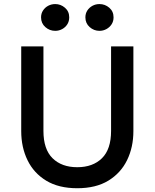

<svg xmlns="http://www.w3.org/2000/svg" viewBox="-20 -934 780 968"><path d="M369.5 15Q276 15 213.2 -23Q150.5 -61 118.8 -126.2Q87 -191.5 87 -273V-700H199V-274Q199 -181.5 245 -136.2Q291 -91 369.5 -91Q448 -91 494 -136.2Q540 -181.5 540 -274V-700H652.5V-273Q652.5 -192 620.8 -126.8Q589 -61.5 526.2 -23.2Q463.5 15 369.5 15ZM258.5 -778.5Q230 -778.5 208.5 -797.5Q187 -816.5 187 -846.5Q187 -866 197 -881.2Q207 -896.5 223.2 -905Q239.5 -913.5 258.5 -913.5Q286 -913.5 307.5 -895Q329 -876.5 329 -846.5Q329 -826.5 319.2 -811.2Q309.5 -796 293.2 -787.2Q277 -778.5 258.5 -778.5ZM481.5 -778.5Q453.5 -778.5 432 -797.5Q410.5 -816.5 410.5 -846.5Q410.5 -866 420.2 -881Q430 -896 446.2 -904.8Q462.5 -913.5 481.5 -913.5Q509.5 -913.5 531 -895Q552.5 -876.5 552.5 -846.5Q552.5 -826.5 542.5 -811.2Q532.5 -796 516.2 -787.2Q500 -778.5 481.5 -778.5Z"/></svg>

Font: Geologica Thin Roman
Style: Regular
Weight: 400
Version: Version 1.010;gftools[0.9.28]